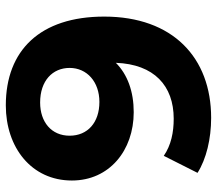

<svg xmlns="http://www.w3.org/2000/svg" viewBox="-64 -688 764 677"><g transform="rotate(-90 318.5 -350.0)"><path d="M285 -712C137 -712 20 -622 20 -479C20 -347 126 -261 261 -261C334 -261 394 -283 435 -324C430 -189 354 -120 238 -120C190 -120 145 -129 107 -155L47 -36C96 -5 167 12 241 12C453 12 598 -123 598 -365C598 -591 479 -712 285 -712ZM297 -382C225 -382 178 -423 178 -487C178 -551 226 -591 295 -591C372 -591 417 -547 417 -487C417 -426 368 -382 297 -382Z"/></g></svg>

Font: AWKNG-Font
Style: Bold
Weight: 700
Designer: Awakening Church
Foundry: Awakening Church
Version: Version 1.700;PS 001.700;hotconv 1.0.88;makeotf.lib2.5.64775